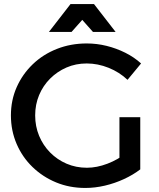

<svg xmlns="http://www.w3.org/2000/svg" viewBox="-20 -922 789 950"><path d="M611 -527Q571 -565 517.5 -586.5Q464 -608 409 -608Q355 -608 309 -588Q263 -568 228 -533Q193 -498 173.5 -451.5Q154 -405 154 -351Q154 -297 173.5 -250Q193 -203 228 -167.5Q263 -132 309.5 -112Q356 -92 410 -92Q459 -92 511.5 -112Q564 -132 606 -166L674 -84Q639 -57 593.5 -36Q548 -15 499 -3.5Q450 8 402 8Q324 8 257.5 -19.5Q191 -47 140.5 -96Q90 -145 62 -210.5Q34 -276 34 -351Q34 -426 62.5 -490.5Q91 -555 142 -604Q193 -653 261.5 -680Q330 -707 409 -707Q459 -707 507.5 -695Q556 -683 600 -661Q644 -639 678 -608ZM571 -342H674V-84H571ZM329 -902H445L552 -764H440L353 -862H421L334 -764H222Z"/></svg>

Font: Alexandria
Style: Regular
Weight: 400
Designer: Mohamed Gaber
Foundry: Kief Type Foundry
Version: Version 5.100